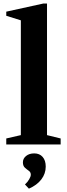

<svg xmlns="http://www.w3.org/2000/svg" viewBox="-20 -842 392 1119"><path d="M16.5 0V-35L101.5 -54.5V-723.5L16.5 -750V-774L233 -821.5H254V-54.5L333.5 -35V0ZM148.5 257.5 125.5 233Q140.5 219.5 150 203.2Q159.5 187 159.5 176Q159.5 161.5 148 153.5Q136.5 145.5 125 135.2Q113.5 125 113.5 104Q113.5 82 132 67Q150.5 52 179.5 52Q210.5 52 228.5 72.5Q246.5 93 246.5 129Q246.5 170 221 203.5Q195.5 237 148.5 257.5Z"/></svg>

Font: Libre Caslon Text
Style: Bold
Weight: 700
Designer: Pablo Impallari, Rodrigo Fuenzalida, Katja Schimmel
Foundry: Pablo Impallari, Rodrigo Fuenzalida
Version: Version 2.000